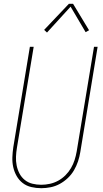

<svg xmlns="http://www.w3.org/2000/svg" viewBox="-20 -981 540 1009"><path d="M197 8Q170 8 144.5 2Q119 -4 99.5 -19Q80 -34 67.5 -56Q55 -78 49.5 -103Q44 -128 45 -154.5Q46 -181 50 -208L137 -735H157L69 -205Q65 -181 64 -157.5Q63 -134 67.5 -111.5Q72 -89 82.5 -69Q93 -49 110.5 -35Q128 -21 150.5 -15.5Q173 -10 197 -10Q219 -10 242 -15Q265 -20 286 -31.5Q307 -43 324 -60Q341 -77 353 -97.5Q365 -118 372 -140Q379 -162 383 -185L474 -735H493L402 -182Q398 -157 390 -133Q382 -109 369 -86.5Q356 -64 336.5 -45.5Q317 -27 294 -14.5Q271 -2 246 3Q221 8 197 8ZM227 -810 212 -824 342 -961H364L448 -822L430 -812L351 -946Z"/></svg>

Font: Iosevka SS04 Thin
Style: Italic
Weight: 100
Italic angle: -9°
Monospace: yes
Designer: Belleve Invis
Foundry: Belleve Invis
Version: Version 19.0.0; ttfautohint (v1.8.4)